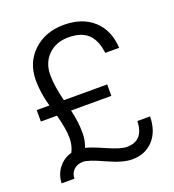

<svg xmlns="http://www.w3.org/2000/svg" viewBox="-136 -839 872 962"><g transform="rotate(-20 300.0 -357.5)"><path d="M39.1 -377.9H106.9Q85.9 -451.2 85.9 -519Q85.9 -613.3 149.4 -673.1Q212.9 -732.9 312 -732.9Q410.2 -732.9 469.5 -679Q528.8 -625 534.2 -529.8H460Q451.2 -600.6 415.5 -633.3Q379.9 -666 312 -666Q245.1 -666 204.1 -625Q163.1 -584 163.1 -519Q163.1 -460 184.1 -377.9H415V-316.9H200.2Q216.3 -249 215.8 -189.9Q215.8 -152.8 202.1 -117.2Q231.9 -110.4 300.5 -80.1Q369.1 -49.8 400.9 -49.8Q491.7 -49.8 494.1 -153.8H562Q561 -74.7 518.1 -28.3Q475.1 18.1 405.8 18.1Q355 18.1 275.9 -18.6Q196.8 -55.2 168 -55.2Q138.2 -55.2 119.1 -37.6Q100.1 -20 99.1 9.8H30.8Q32.7 -37.1 59.8 -71.5Q86.9 -106 128.9 -117.2Q146 -150.4 146 -190.9Q146 -238.8 125 -316.9H39.1Z"/></g></svg>

Font: Oakes Grotesk
Style: Light
Weight: 300
Designer: Samuel Oakes
Foundry: Samuel Oakes
Version: Version 1.0 | wf-rip DC20170320